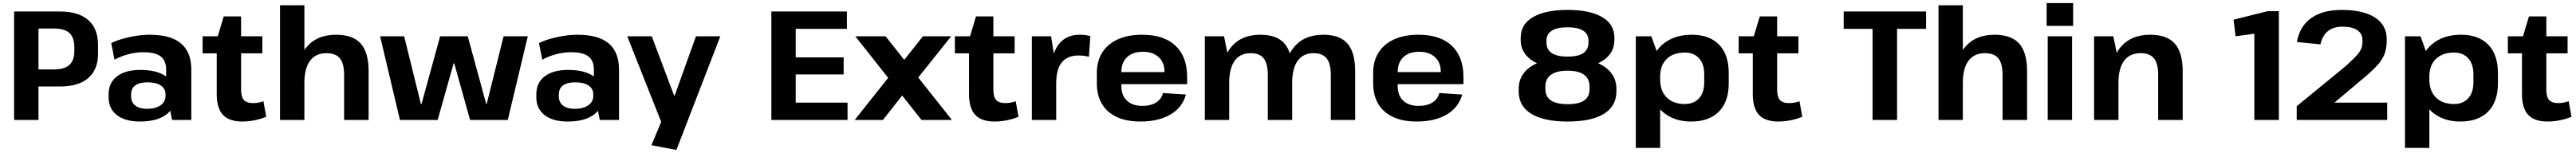

<svg xmlns="http://www.w3.org/2000/svg" viewBox="-20 -774 16604 987"><path d="M71 -700H365Q486 -700 549 -644.5Q612 -589 612 -483V-428Q612 -325 549 -270.5Q486 -216 365 -216H221V-326H328Q395 -326 427 -355Q459 -384 459 -443V-469Q459 -532 427.5 -561Q396 -590 328 -590H193L228 -626V0H71Z M1051 -194V-325Q1051 -383 1016 -410Q981 -437 904 -437Q856 -437 808.5 -424.5Q761 -412 718 -389L697 -496Q729 -512 771 -524Q813 -536 858.5 -543Q904 -550 945 -550Q1080 -550 1146.5 -494Q1213 -438 1213 -325V0H1089ZM882 10Q787 10 733.5 -31.5Q680 -73 680 -146V-166Q680 -240 734 -281.5Q788 -323 886 -323Q989 -323 1048 -283Q1107 -243 1107 -169V-148Q1107 -74 1047.5 -32Q988 10 882 10ZM927 -72Q982 -72 1014.5 -94.5Q1047 -117 1047 -155V-166Q1047 -202 1016.5 -222.5Q986 -243 931 -243Q880 -243 852.5 -223.5Q825 -204 825 -163V-153Q825 -114 852 -93Q879 -72 927 -72Z M1543 10Q1457 10 1417 -33Q1377 -76 1377 -167V-518L1422 -668H1534V-196Q1534 -149 1552 -129Q1570 -109 1612 -109Q1628 -109 1645 -112Q1662 -115 1678 -121L1696 -21Q1676 -12 1650.5 -5Q1625 2 1597.5 6Q1570 10 1543 10ZM1286 -540H1671V-430H1286Z M2198 -291Q2198 -364 2171 -397.5Q2144 -431 2084 -431Q2015 -431 1978.5 -382Q1942 -333 1942 -239L1885 -158L1886 -227Q1886 -384 1953.5 -467Q2021 -550 2146 -550Q2254 -550 2305 -493Q2356 -436 2356 -314V0H2198ZM1785 -740H1942V-378V0H1785Z M2430 -540H2585L2693 -103H2697L2817 -540H2995L3114 -103H3117L3226 -540H3382L3253 0H3010L2908 -365H2904L2801 0H2558Z M3808 -194V-325Q3808 -383 3773 -410Q3738 -437 3661 -437Q3613 -437 3565.5 -424.5Q3518 -412 3475 -389L3454 -496Q3486 -512 3528 -524Q3570 -536 3615.5 -543Q3661 -550 3702 -550Q3837 -550 3903.5 -494Q3970 -438 3970 -325V0H3846ZM3639 10Q3544 10 3490.5 -31.5Q3437 -73 3437 -146V-166Q3437 -240 3491 -281.5Q3545 -323 3643 -323Q3746 -323 3805 -283Q3864 -243 3864 -169V-148Q3864 -74 3804.5 -32Q3745 10 3639 10ZM3684 -72Q3739 -72 3771.5 -94.5Q3804 -117 3804 -155V-166Q3804 -202 3773.5 -222.5Q3743 -243 3688 -243Q3637 -243 3609.5 -223.5Q3582 -204 3582 -163V-153Q3582 -114 3609 -93Q3636 -72 3684 -72Z M4179 163 4266 -46 4251 35 4023 -540H4181L4325 -158H4329L4466 -540H4623L4340 193Z M5074 -112H5443V0H4952V-700H5439V-588H5074L5109 -675V-346L5074 -404H5418V-294H5074L5109 -352V-25Z M5493 -540H5688L6116 0H5920ZM5736 -311 5881 -267 5671 0H5489ZM5720 -276 5929 -540H6111L5866 -233Z M6392 10Q6306 10 6266 -33Q6226 -76 6226 -167V-518L6271 -668H6383V-196Q6383 -149 6401 -129Q6419 -109 6461 -109Q6477 -109 6494 -112Q6511 -115 6527 -121L6545 -21Q6525 -12 6499.5 -5Q6474 2 6446.5 6Q6419 10 6392 10ZM6135 -540H6520V-430H6135Z M6631 -540H6755L6788 -331V0H6631ZM6751 -277Q6751 -412 6799 -481Q6847 -550 6940 -550Q6956 -550 6973.5 -548Q6991 -546 7008 -541L6999 -408Q6967 -416 6931 -416Q6860 -416 6824 -371.5Q6788 -327 6788 -236Z M7330 10Q7242 10 7179 -19Q7116 -48 7083 -103.5Q7050 -159 7050 -236V-304Q7050 -380 7085 -435.5Q7120 -491 7186 -520.5Q7252 -550 7342 -550Q7482 -550 7557 -479Q7632 -408 7632 -277V-231H7179V-309H7507L7486 -279V-311Q7486 -371 7448.5 -405.5Q7411 -440 7347 -440Q7281 -440 7244.5 -405Q7208 -370 7208 -308V-219Q7208 -158 7244 -124.5Q7280 -91 7343 -91Q7398 -91 7432.5 -113Q7467 -135 7476 -174L7624 -164Q7601 -80 7524 -35Q7447 10 7330 10Z M8558 -292Q8558 -364 8531 -397.5Q8504 -431 8447 -431Q8380 -431 8344.5 -382Q8309 -333 8309 -239L8252 -158V-227Q8252 -384 8318.5 -467Q8385 -550 8510 -550Q8616 -550 8665.5 -493Q8715 -436 8715 -315V0H8558ZM7746 -540H7870L7903 -374V0H7746ZM8152 -292Q8152 -364 8125.5 -397.5Q8099 -431 8041 -431Q7974 -431 7938.5 -382Q7903 -333 7903 -239L7847 -158V-227Q7847 -384 7913 -467Q7979 -550 8104 -550Q8210 -550 8259.5 -493Q8309 -436 8309 -315V0H8152Z M9111 10Q9023 10 8960 -19Q8897 -48 8864 -103.5Q8831 -159 8831 -236V-304Q8831 -380 8866 -435.5Q8901 -491 8967 -520.5Q9033 -550 9123 -550Q9263 -550 9338 -479Q9413 -408 9413 -277V-231H8960V-309H9288L9267 -279V-311Q9267 -371 9229.5 -405.5Q9192 -440 9128 -440Q9062 -440 9025.5 -405Q8989 -370 8989 -308V-219Q8989 -158 9025 -124.5Q9061 -91 9124 -91Q9179 -91 9213.5 -113Q9248 -135 9257 -174L9405 -164Q9382 -80 9305 -35Q9228 10 9111 10Z M10084 10Q9931 10 9850 -40Q9769 -90 9769 -185V-200Q9769 -263 9806.5 -308Q9844 -353 9915 -377Q9986 -401 10084 -401Q10183 -401 10253.5 -377Q10324 -353 10361.5 -308Q10399 -263 10399 -200V-185Q10399 -90 10319 -40Q10239 10 10084 10ZM10084 -102Q10158 -102 10192 -126.5Q10226 -151 10226 -200V-215Q10226 -265 10191 -291.5Q10156 -318 10084 -318Q10014 -318 9977.5 -292Q9941 -266 9941 -215V-200Q9941 -151 9976.5 -126.5Q10012 -102 10084 -102ZM10084 -332Q9989 -332 9921 -353.5Q9853 -375 9817.5 -417Q9782 -459 9782 -517V-531Q9782 -617 9861 -663.5Q9940 -710 10084 -710Q10229 -710 10307.5 -663.5Q10386 -617 10386 -531V-517Q10386 -458 10350.5 -416.5Q10315 -375 10247.5 -353.5Q10180 -332 10084 -332ZM10084 -409Q10154 -409 10186.5 -432Q10219 -455 10219 -501V-512Q10219 -554 10185 -576Q10151 -598 10084 -598Q10017 -598 9982.5 -576Q9948 -554 9948 -512V-501Q9948 -455 9981.5 -432Q10015 -409 10084 -409Z M10881 10Q10801 10 10741 -22.5Q10681 -55 10648 -113.5Q10615 -172 10614 -251V-292Q10615 -371 10648.5 -429Q10682 -487 10743 -518.5Q10804 -550 10885 -550Q10998 -550 11060.5 -486Q11123 -422 11123 -303V-237Q11123 -118 11059.5 -54Q10996 10 10881 10ZM10524 -540H10624L10681 -382V180H10524ZM10840 -103Q10898 -103 10931.5 -140Q10965 -177 10965 -242V-295Q10965 -361 10931.5 -398Q10898 -435 10840 -435Q10766 -435 10723.5 -394Q10681 -353 10681 -281V-260Q10681 -187 10723.5 -145Q10766 -103 10840 -103Z M11444 10Q11358 10 11318 -33Q11278 -76 11278 -167V-518L11323 -668H11435V-196Q11435 -149 11453 -129Q11471 -109 11513 -109Q11529 -109 11546 -112Q11563 -115 11579 -121L11597 -21Q11577 -12 11551.5 -5Q11526 2 11498.5 6Q11471 10 11444 10ZM11187 -540H11572V-430H11187Z M12395 -700V-588H12131L12208 -653V0H12050V-653L12126 -588H11864V-700Z M12888 -291Q12888 -364 12861 -397.5Q12834 -431 12774 -431Q12705 -431 12668.5 -382Q12632 -333 12632 -239L12575 -158L12576 -227Q12576 -384 12643.5 -467Q12711 -550 12836 -550Q12944 -550 12995 -493Q13046 -436 13046 -314V0H12888ZM12475 -740H12632V-378V0H12475Z M13336 -540V0H13179V-540ZM13343 -754V-607H13172V-754Z M13891 -291Q13891 -364 13864 -397.5Q13837 -431 13777 -431Q13708 -431 13671.5 -382Q13635 -333 13635 -239L13579 -158V-227Q13579 -384 13646.5 -467Q13714 -550 13839 -550Q13947 -550 13998 -493Q14049 -436 14049 -314V0H13891ZM13478 -540H13602L13635 -378V0H13478Z M14669 0H14511V-615L14559 -563L14390 -540L14377 -647L14597 -702H14669Z M14784 -89 15098 -346Q15132 -377 15153.5 -398.5Q15175 -420 15187 -437Q15199 -454 15203.5 -470Q15208 -486 15208 -506V-514Q15208 -557 15174.5 -579.5Q15141 -602 15078 -602Q15021 -602 14985 -573Q14949 -544 14937 -488L14785 -503Q14803 -604 14877 -657Q14951 -710 15074 -710Q15213 -710 15288.5 -661Q15364 -612 15364 -523V-509Q15364 -465 15351.5 -429.5Q15339 -394 15308.5 -358.5Q15278 -323 15222 -276L14932 -32L14884 -112H15367V0H14784Z M15839 10Q15759 10 15699 -22.5Q15639 -55 15606 -113.5Q15573 -172 15572 -251V-292Q15573 -371 15606.5 -429Q15640 -487 15701 -518.5Q15762 -550 15843 -550Q15956 -550 16018.5 -486Q16081 -422 16081 -303V-237Q16081 -118 16017.5 -54Q15954 10 15839 10ZM15482 -540H15582L15639 -382V180H15482ZM15798 -103Q15856 -103 15889.5 -140Q15923 -177 15923 -242V-295Q15923 -361 15889.5 -398Q15856 -435 15798 -435Q15724 -435 15681.5 -394Q15639 -353 15639 -281V-260Q15639 -187 15681.5 -145Q15724 -103 15798 -103Z M16402 10Q16316 10 16276 -33Q16236 -76 16236 -167V-518L16281 -668H16393V-196Q16393 -149 16411 -129Q16429 -109 16471 -109Q16487 -109 16504 -112Q16521 -115 16537 -121L16555 -21Q16535 -12 16509.5 -5Q16484 2 16456.5 6Q16429 10 16402 10ZM16145 -540H16530V-430H16145Z"/></svg>

Font: Pathway Extreme 8pt Thin 12pt
Style: Bold
Weight: 700
Version: Version 1.001;gftools[0.9.26]